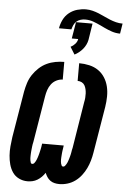

<svg xmlns="http://www.w3.org/2000/svg" viewBox="-67 -1112 773 1168"><g transform="rotate(5 319.5 -528.5)"><path d="M340 8Q325 8 310.5 4.5Q296 1 284.5 -7.5Q273 -16 265.5 -27.5Q258 -39 252 -53Q243 -39 231.5 -27.5Q220 -16 206 -7.5Q192 1 176.5 4.5Q161 8 146 8Q118 8 93.5 -4Q69 -16 54.5 -37.5Q40 -59 33 -85Q26 -111 24 -138.5Q22 -166 24.5 -194.5Q27 -223 31 -251L78 -534Q83 -561 91.5 -587.5Q100 -614 115.5 -637.5Q131 -661 152.5 -681Q174 -701 199.5 -713Q225 -725 252.5 -730Q280 -735 306 -735V-627Q287 -627 268 -617.5Q249 -608 236.5 -591.5Q224 -575 217.5 -555.5Q211 -536 208 -517L161 -233Q159 -226 158 -219Q157 -212 156 -205Q155 -198 154.5 -191Q154 -184 153 -176.5Q152 -169 152 -162Q152 -155 151.5 -148Q151 -141 151.5 -134Q152 -127 153 -120Q154 -113 156.5 -106.5Q159 -100 166 -100Q173 -100 178 -106Q183 -112 186 -118Q189 -124 191.5 -130Q194 -136 196 -142.5Q198 -149 200 -155.5Q202 -162 203.5 -168.5Q205 -175 206.5 -181.5Q208 -188 209.5 -194.5Q211 -201 212 -207.5Q213 -214 214 -221L215 -228H347L346 -221Q345 -214 344 -207.5Q343 -201 342 -194.5Q341 -188 340.5 -181.5Q340 -175 339.5 -168.5Q339 -162 338.5 -155.5Q338 -149 338 -142.5Q338 -136 338.5 -130Q339 -124 340.5 -117.5Q342 -111 345 -105.5Q348 -100 354 -100Q361 -100 365.5 -105.5Q370 -111 373.5 -117Q377 -123 379.5 -129Q382 -135 384 -141.5Q386 -148 388 -154.5Q390 -161 391.5 -167Q393 -173 394.5 -179.5Q396 -186 397 -192.5Q398 -199 399 -205.5Q400 -212 402 -218L448 -502Q451 -515 452 -528.5Q453 -542 452.5 -555Q452 -568 449 -581Q446 -594 440 -604.5Q434 -615 422.5 -621Q411 -627 397 -627V-735Q429 -735 459.5 -728Q490 -721 514 -704.5Q538 -688 554 -663Q570 -638 577 -608.5Q584 -579 583.5 -547.5Q583 -516 578 -484L531 -201Q527 -176 520 -151.5Q513 -127 502 -104Q491 -81 474.5 -59.5Q458 -38 436.5 -22.5Q415 -7 390 0.5Q365 8 340 8ZM332 -936H256Q260 -962 272.5 -988Q285 -1014 307.5 -1032Q330 -1050 357 -1057.5Q384 -1065 410 -1065Q431 -1065 450.5 -1060Q470 -1055 488.5 -1047.5Q507 -1040 524.5 -1031.5Q542 -1023 560.5 -1015.5Q579 -1008 598.5 -1003Q618 -998 639 -998L629 -936Q603 -936 579 -944Q555 -952 532 -963L507 -975Q484 -986 460.5 -994.5Q437 -1003 410 -1003Q397 -1003 383 -999Q369 -995 358 -985.5Q347 -976 341 -962.5Q335 -949 332 -936ZM364 -785 336 -830Q351 -837 363.5 -851Q376 -865 378 -881H339L356 -982H457L441 -881Q438 -866 431 -851.5Q424 -837 413.5 -824.5Q403 -812 390.5 -802Q378 -792 364 -785Z"/></g></svg>

Font: Iosevka SS04 Hv Ex Obl
Style: Regular
Weight: 900
Width: 7
Italic angle: -9°
Monospace: yes
Designer: Belleve Invis
Foundry: Belleve Invis
Version: Version 19.0.0; ttfautohint (v1.8.4)